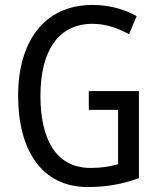

<svg xmlns="http://www.w3.org/2000/svg" viewBox="-20 -744 640 774"><path d="M338 -377V-301H456V-82C425 -73 390 -67 345 -67C201 -67 143 -190 143 -357C143 -543 218 -648 353 -648C404 -648 454 -632 500 -606L531 -679C479 -708 419 -724 353 -724C156 -724 53 -574 53 -358C53 -143 145 10 334 10C409 10 476 -2 540 -26V-377Z"/></svg>

Font: Noto Sans Kannada Condensed
Style: Regular
Weight: 400
Width: 3
Designer: Jelle Bosma - Monotype Design Team
Foundry: Monotype Imaging Inc.
Version: Version 2.005